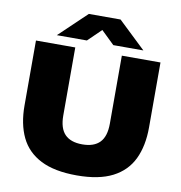

<svg xmlns="http://www.w3.org/2000/svg" viewBox="-100 -1043 1078 1145"><g transform="rotate(10 439.0 -470.5)"><path d="M441 10Q305.5 10 222 -32.5Q138.5 -75 100.2 -155Q62 -235 62 -347V-740H300V-328Q300 -251 335.2 -214.5Q370.5 -178 441 -178Q511.5 -178 546.8 -214.5Q582 -251 582 -328V-740H816V-347Q816 -235 777.8 -155Q739.5 -75 656.8 -32.5Q574 10 441 10ZM179 -793 345 -951H537L703 -793H521L441 -870.5L361 -793Z"/></g></svg>

Font: Encode Sans Expanded Black
Style: Regular
Weight: 900
Width: 7
Designer: Multiple Designers
Foundry: Impallari Type
Version: Version 3.000; ttfautohint (v1.8.3) -l 8 -r 50 -G 200 -x 14 